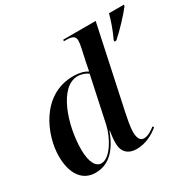

<svg xmlns="http://www.w3.org/2000/svg" viewBox="-166 -937 1138 1124"><g transform="rotate(-30 403.0 -375.0)"><path d="M651 -612 649 -600H662C708 -640 773 -709 804 -750L806 -760H705C692 -709 672 -657 651 -612ZM171 10C252 10 318 -39 363 -162H366C361 -135 358 -110 358 -80C358 -21 394 10 449 10C511 10 564 -20 600 -50L594 -59C574 -42 543 -23 518 -23C491 -23 479 -46 479 -90C479 -118 491 -181 497 -208L615 -760H396L394 -750H410C451 -750 470 -741 470 -711C470 -698 467 -681 463 -662L445 -580C442 -565 437 -541 434 -523C409 -538 379 -546 338 -546C124 -546 32 -323 32 -181C32 -61 84 10 171 10ZM228 -21C194 -21 165 -59 165 -151C165 -314 238 -533 360 -533C388 -533 414 -523 430 -510L364 -201C347 -126 289 -21 228 -21Z"/></g></svg>

Font: Noto Serif Display SemiBold
Style: Italic
Weight: 600
Italic angle: -12°
Designer: Monotype Design Team
Foundry: Monotype Imaging Inc.
Version: Version 2.009